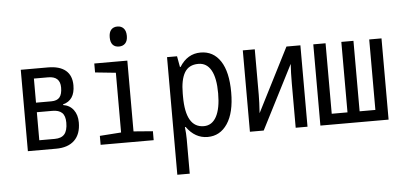

<svg xmlns="http://www.w3.org/2000/svg" viewBox="-61 -894 2621 1262"><g transform="rotate(-5 1250.0 -262.5)"><path d="M95 -537H274Q351 -537 391 -503.5Q431 -470 431 -405Q431 -307 352 -286V-282Q396 -275 420.5 -242Q445 -209 445 -159Q445 -82 402.5 -41Q360 0 281 0H95ZM277 -313Q315 -313 332 -333.5Q349 -354 349 -398Q349 -472 270 -472H176V-313ZM278 -65Q322 -65 342.5 -89Q363 -113 363 -165Q363 -210 342 -230Q321 -250 279 -250H176V-65Z M696 -698Q696 -732 711 -748.5Q726 -765 752 -765Q778 -765 793.5 -748Q809 -731 809 -698Q809 -666 793.5 -649.5Q778 -633 752 -633Q725 -633 710.5 -649.5Q696 -666 696 -698ZM575 -59 716 -69V-463L580 -477V-536H798V-69L925 -59V0H575Z M1060 -536H1126L1139 -464H1143Q1195 -547 1282 -547Q1366 -547 1413 -475.5Q1460 -404 1460 -269Q1460 -135 1411.5 -62.5Q1363 10 1281 10Q1198 10 1142 -68H1137Q1142 -23 1142 11V240H1060ZM1374 -270Q1374 -371 1345 -422.5Q1316 -474 1261 -474Q1198 -474 1170 -427Q1142 -380 1142 -289V-269Q1142 -63 1262 -63Q1316 -63 1345 -116.5Q1374 -170 1374 -270Z M1560 -537H1639V-237Q1639 -191 1634 -116L1848 -537H1940V0H1862V-293Q1862 -364 1866 -421L1651 0H1560Z M2025 -536H2106V-71H2210V-536H2290V-71H2394V-536H2475V0H2025Z"/></g></svg>

Font: Noto Sans Mono UI Cond
Style: Regular
Weight: 400
Width: 3
Monospace: yes
Designer: Monotype Design team
Foundry: Monotype Imaging Inc.
Version: Version 1.000